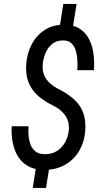

<svg xmlns="http://www.w3.org/2000/svg" viewBox="-20 -846 519 968"><path d="M366.2 -826.2 342.3 -677.2H275.4L299.3 -826.2ZM232.9 -28.8 211.9 101.6H145L165.5 -28.8ZM326.7 -187Q330.1 -217.8 320.6 -241.7Q311 -265.6 291.7 -283.7Q272.5 -301.8 245.6 -314.9Q201.2 -336.4 169.7 -365Q138.2 -393.6 123.3 -432.4Q108.4 -471.2 112.3 -523.4Q116.2 -577.6 140.4 -623.3Q164.6 -668.9 206.8 -695.8Q249 -722.7 306.6 -721.2Q354 -720.2 384.3 -699.5Q414.6 -678.7 430.7 -645.3Q446.8 -611.8 451.7 -571.8Q456.5 -531.7 453.6 -492.2H369.6Q371.1 -511.2 370.4 -536.6Q369.6 -562 363.5 -585.7Q357.4 -609.4 342.5 -625.5Q327.6 -641.6 300.8 -642.1Q267.1 -643.1 245.1 -626Q223.1 -608.9 210.9 -581.8Q198.7 -554.7 195.8 -525.4Q192.4 -493.2 201.9 -469Q211.4 -444.8 231.2 -426.8Q251 -408.7 278.8 -395Q323.2 -372.6 354 -344.5Q384.8 -316.4 399.2 -278.1Q413.6 -239.7 409.7 -187.5Q405.3 -128.4 377.9 -83.3Q350.6 -38.1 304.4 -13.2Q258.3 11.7 197.8 10.3Q151.4 9.3 119.6 -9.5Q87.9 -28.3 69.3 -59.6Q50.8 -90.8 43.7 -129.6Q36.6 -168.5 39.1 -209.5H124Q122.1 -187.5 124 -163.1Q126 -138.7 133.8 -117.7Q141.6 -96.7 158.4 -83Q175.3 -69.3 203.1 -68.8Q238.8 -67.9 264.9 -83.5Q291 -99.1 306.9 -126.2Q322.8 -153.3 326.7 -187Z"/></svg>

Font: Roboto Condensed
Style: Italic
Weight: 400
Italic angle: -12°
Designer: Christian Robertson
Foundry: Google
Version: Version 3.0